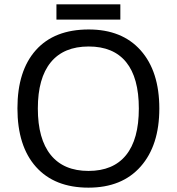

<svg xmlns="http://www.w3.org/2000/svg" viewBox="-20 -862 821 892"><path d="M155.8 -357.9Q155.8 -216.3 215.8 -142.1Q275.9 -67.9 391.1 -67.9Q505.9 -67.9 565.4 -141.1Q625 -214.4 625 -357.9Q625 -501 565.9 -573.5Q506.8 -646 392.1 -646Q275.9 -646 215.8 -572.5Q155.8 -499 155.8 -357.9ZM720.2 -357.9Q720.2 -186.5 633.5 -88.4Q546.9 9.8 391.1 9.8Q233.4 9.8 147.2 -86.7Q61 -183.1 61 -358.9Q61 -533.2 146.7 -629.2Q232.4 -725.1 392.1 -725.1Q547.4 -725.1 633.8 -627.7Q720.2 -530.3 720.2 -357.9ZM242.2 -841.8H539.1V-771H242.2Z"/></svg>

Font: NotoSans
Style: Regular
Weight: 400
Designer: Monotype Design team
Foundry: Monotype Imaging Inc.
Version: Version 1.04; ttfautohint (v1.4.1)